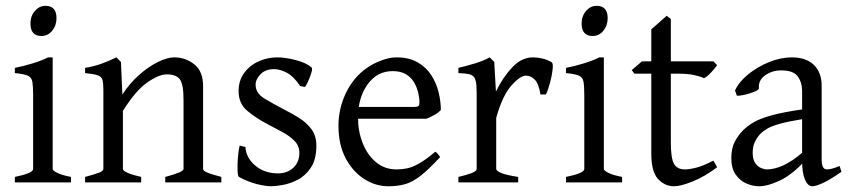

<svg xmlns="http://www.w3.org/2000/svg" viewBox="-20 -629 2928 662"><path d="M174.8 -566.4Q174.8 -541 159.9 -522.9Q145 -504.9 123 -504.9Q85 -504.9 85 -547.9Q85 -573.7 100.3 -591.3Q115.7 -608.9 136.7 -608.9Q174.8 -608.9 174.8 -566.4ZM31.2 0V-19Q94.2 -31.7 94.2 -46.4V-300.8Q94.2 -331.5 91.6 -346.9Q88.9 -362.3 75.7 -368.2Q62.5 -374 31.2 -377V-395Q59.6 -400.4 91.6 -410.2Q123.5 -419.9 146 -431.2H161.6V-46.4Q161.6 -41 176.8 -33.2Q191.9 -25.4 224.6 -19V0Z M549.8 0V-19Q612.8 -35.6 612.8 -46.4V-284.2Q612.8 -338.9 599.9 -355.7Q586.9 -372.6 555.2 -372.6Q527.8 -372.6 487.5 -344.5Q447.3 -316.4 403.8 -246.6V-46.4Q403.8 -40 420.9 -32.7Q438 -25.4 466.8 -19V0H273.4V-19Q303.2 -26.9 319.8 -33Q336.4 -39.1 336.4 -46.4V-319.3Q336.4 -342.8 333.3 -353.8Q330.1 -364.7 316.9 -369.4Q303.7 -374 273.4 -377V-395Q303.7 -399.9 330.1 -409.4Q356.4 -418.9 381.3 -431.2L397 -415.5L401.9 -303.2Q428.2 -343.3 460.9 -371.8Q493.7 -400.4 525.6 -415.8Q557.6 -431.2 580.6 -431.2Q619.6 -431.2 649.9 -407.2Q680.2 -383.3 680.2 -332.5V-46.4Q680.2 -40.5 693.8 -34.4Q707.5 -28.3 743.2 -19V0Z M1070.8 -127Q1070.8 -79.6 1052 -51.3Q1033.2 -22.9 1006.6 -9.3Q980 4.4 954.6 8.8Q929.2 13.2 916 13.2Q895 13.2 864.5 5.4Q834 -2.4 803.7 -19Q799.8 -21.5 799.1 -42.5Q798.3 -63.5 800.5 -88.6Q802.7 -113.8 806.6 -127L826.2 -122.1Q828.6 -84.5 860.4 -57.9Q892.1 -31.2 938.5 -31.2Q970.7 -31.2 991.5 -50.8Q1012.2 -70.3 1012.2 -101.6Q1012.2 -126 995.8 -142.8Q979.5 -159.7 953.9 -173.6Q928.2 -187.5 900.9 -201.7Q863.8 -221.2 833.3 -246.3Q802.7 -271.5 802.7 -314.5Q802.7 -351.6 822 -377.7Q841.3 -403.8 871.8 -417.5Q902.3 -431.2 936 -431.2Q964.8 -431.2 1000.7 -421.6Q1036.6 -412.1 1054.2 -396.5Q1058.1 -393.1 1053.7 -378.4Q1049.3 -363.8 1042.5 -348.9Q1035.6 -334 1031.7 -329.1L1014.6 -332.5Q993.7 -364.7 970 -377.7Q946.3 -390.6 924.8 -390.6Q895 -390.6 878.2 -373Q861.3 -355.5 861.3 -336.9Q861.3 -307.6 892.1 -289.1Q922.9 -270.5 960.4 -251Q986.8 -237.8 1012.2 -221.7Q1037.6 -205.6 1054.2 -183.1Q1070.8 -160.6 1070.8 -127Z M1500 -250Q1492.2 -240.7 1478.8 -233.2Q1465.3 -225.6 1450.7 -219.7H1192.9L1193.8 -260.3H1409.2Q1419.4 -260.3 1422.9 -263.7Q1426.3 -267.1 1426.3 -276.4Q1426.3 -288.6 1422.6 -306.4Q1418.9 -324.2 1409.4 -342Q1399.9 -359.9 1381.6 -371.8Q1363.3 -383.8 1334 -383.8Q1280.3 -383.8 1247.3 -337.9Q1214.4 -292 1214.4 -223.1Q1214.4 -176.3 1230.5 -135.5Q1246.6 -94.7 1276.4 -69.8Q1306.2 -44.9 1347.2 -44.9Q1366.2 -44.9 1384 -48.6Q1401.9 -52.2 1424.8 -65.2Q1447.8 -78.1 1481 -106Q1486.3 -102.5 1491 -96.7Q1495.6 -90.8 1497.6 -87.4Q1457.5 -43.9 1429.2 -22.2Q1400.9 -0.5 1375.7 6.3Q1350.6 13.2 1319.8 13.2Q1273.9 13.2 1234.6 -12.5Q1195.3 -38.1 1171.1 -84.7Q1147 -131.3 1147 -194.8Q1147 -255.4 1173.3 -309.6Q1199.7 -363.8 1246.1 -395.5Q1266.1 -409.7 1294.4 -420.4Q1322.8 -431.2 1346.7 -431.2Q1390.6 -431.2 1420.4 -413.8Q1450.2 -396.5 1467.5 -369.1Q1484.9 -341.8 1492.4 -310.3Q1500 -278.8 1500 -250Z M1881.8 -414.6Q1887.7 -411.1 1885.5 -390.4Q1883.3 -369.6 1876.7 -344.7Q1870.1 -319.8 1862.3 -303.2H1843.3Q1837.9 -339.8 1824.2 -354Q1810.5 -368.2 1793.5 -368.2Q1773.4 -368.2 1742.9 -333.7Q1712.4 -299.3 1690.9 -222.7V-46.4Q1690.9 -40 1707.8 -32.7Q1724.6 -25.4 1766.6 -19V0H1560.5V-19Q1590.3 -25.9 1606.9 -32.5Q1623.5 -39.1 1623.5 -46.4V-308.1Q1623.5 -337.9 1620.4 -349.4Q1617.2 -360.8 1613.3 -364.7Q1606.9 -371.1 1596.2 -373.5Q1585.4 -376 1560.5 -377V-395Q1589.4 -401.9 1617.7 -410.4Q1646 -418.9 1668.5 -431.2L1684.1 -415.5L1689.9 -313.5Q1714.4 -363.3 1746.6 -397.2Q1778.8 -431.2 1817.4 -431.2Q1832 -431.2 1848.9 -427.5Q1865.7 -423.8 1881.8 -414.6Z M2075.2 -566.4Q2075.2 -541 2060.3 -522.9Q2045.4 -504.9 2023.4 -504.9Q1985.4 -504.9 1985.4 -547.9Q1985.4 -573.7 2000.7 -591.3Q2016.1 -608.9 2037.1 -608.9Q2075.2 -608.9 2075.2 -566.4ZM1931.6 0V-19Q1994.6 -31.7 1994.6 -46.4V-300.8Q1994.6 -331.5 1991.9 -346.9Q1989.3 -362.3 1976.1 -368.2Q1962.9 -374 1931.6 -377V-395Q1960 -400.4 1991.9 -410.2Q2023.9 -419.9 2046.4 -431.2H2062V-46.4Q2062 -41 2077.1 -33.2Q2092.3 -25.4 2125 -19V0Z M2452.6 -52.2Q2408.7 -19.5 2367.9 -3.2Q2327.1 13.2 2303.7 13.2Q2272.5 13.2 2249 -11.7Q2225.6 -36.6 2225.6 -99.1V-375H2167.5L2158.2 -387.2L2193.4 -417.5H2225.6V-527.8L2278.8 -574.7L2293 -563.5V-417.5H2439.9L2452.6 -404.3Q2444.3 -392.1 2430.4 -377.7Q2416.5 -363.3 2407.7 -359.4Q2397 -364.7 2374.8 -369.9Q2352.5 -375 2316.4 -375H2293V-137.7Q2293 -84 2303.7 -64.5Q2314.5 -44.9 2341.3 -44.9Q2357.4 -44.9 2381.1 -51Q2404.8 -57.1 2439.9 -75.2Z M2881.3 -36.6Q2843.3 -10.3 2818.4 1.5Q2793.5 13.2 2780.8 13.2Q2765.1 13.2 2755.4 -10Q2745.6 -33.2 2745.6 -73.2V-314.9Q2745.6 -345.2 2730 -366.2Q2714.4 -387.2 2669.9 -386.2Q2641.1 -385.7 2617.7 -368.9Q2594.2 -352.1 2596.7 -325.2Q2597.7 -319.8 2581.5 -313Q2565.4 -306.2 2546.6 -302Q2527.8 -297.9 2520.5 -299.3L2514.2 -316.9Q2527.8 -346.7 2559.8 -372.8Q2591.8 -398.9 2632.1 -415Q2672.4 -431.2 2710 -431.2Q2759.3 -431.2 2786.1 -405.3Q2813 -379.4 2813 -333V-79.6Q2813 -44.9 2830.6 -44.9Q2837.4 -44.9 2847.2 -47.1Q2856.9 -49.3 2875 -56.6ZM2750 -218.8Q2698.2 -210.4 2669.4 -202.4Q2640.6 -194.3 2626 -185.8Q2611.3 -177.2 2601.1 -167Q2589.8 -154.8 2582.5 -139.2Q2575.2 -123.5 2575.2 -102.5Q2575.2 -79.1 2584 -66.7Q2592.8 -54.2 2604.2 -49.6Q2615.7 -44.9 2623.5 -44.9Q2651.4 -44.9 2682.9 -59.8Q2714.4 -74.7 2750 -106L2753.4 -72.8Q2711.4 -26.9 2669.4 -6.8Q2627.4 13.2 2597.2 13.2Q2575.7 13.2 2553.5 3.7Q2531.2 -5.9 2516.4 -27.3Q2501.5 -48.8 2501.5 -83.5Q2501.5 -117.7 2513.4 -140.4Q2525.4 -163.1 2542 -179.7Q2556.6 -194.3 2577.9 -207Q2599.1 -219.7 2639.2 -231Q2679.2 -242.2 2750 -252.4Z"/></svg>

Font: Dai Banna SIL Light
Style: Regular
Weight: 300
Designer: Victor Gaultney
Foundry: SIL International
Version: Version 4.000